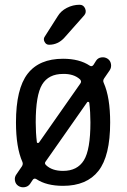

<svg xmlns="http://www.w3.org/2000/svg" viewBox="-20 -780 540 816"><path d="M131.8 -259.8Q131.8 -215.8 136.7 -175.8Q136.7 -172.9 139.6 -172.4Q142.6 -171.9 145.5 -173.8L321.3 -424.8Q328.1 -433.6 320.3 -442.4Q293.9 -466.8 248 -465.8Q186.5 -465.8 159.2 -420.9Q131.8 -376 131.8 -259.8ZM364.3 -259.8Q364.3 -303.7 359.4 -343.8Q358.4 -346.7 355 -347.2Q351.6 -347.7 350.6 -345.7L174.8 -94.7Q167 -85.9 175.8 -78.1Q201.2 -53.7 248 -53.7Q308.6 -53.7 336.4 -98.6Q364.3 -143.6 364.3 -259.8ZM49.8 -39.1 73.2 -73.2Q79.1 -83 75.2 -91.8Q47.9 -153.3 47.9 -259.8Q47.9 -402.3 97.2 -466.3Q146.5 -530.3 248 -530.3Q317.4 -530.3 361.3 -501Q370.1 -495.1 377 -503.9L388.7 -522.5Q396.5 -534.2 411.1 -536.1Q425.8 -538.1 437.5 -530.3Q449.2 -522.5 451.7 -507.8Q454.1 -493.2 446.3 -481.4L422.9 -447.3Q416 -437.5 420.9 -427.7Q448.2 -366.2 448.2 -259.8Q448.2 -117.2 398.4 -53.7Q348.6 9.8 248 9.8Q177.7 9.8 134.8 -18.6Q125 -24.4 119.1 -15.6L107.4 2Q98.6 13.7 84 15.6Q69.3 17.6 57.6 9.8Q45.9 2 43.5 -12.7Q41 -27.3 49.8 -39.1ZM224.6 -710Q238.3 -733.4 264.2 -746.6Q290 -759.8 318.4 -759.8Q335 -759.8 341.8 -743.7Q348.6 -727.5 337.9 -714.8L253.9 -620.1Q226.6 -589.8 188.5 -589.8Q175.8 -589.8 169.4 -602.1Q163.1 -614.3 169.9 -624Z"/></svg>

Font: Rounded-X Mgen+ 1mn regular
Style: Regular
Weight: 400
Designer: [Source Han Sans]
Ryoko NISHIZUKA  (kana & ideographs); Paul D. Hunt (Latin, Greek & Cyrillic); Wenlong ZHANG  (bopomofo
Version: Version 1.059.20150602